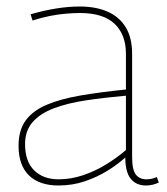

<svg xmlns="http://www.w3.org/2000/svg" viewBox="-20 -560 513 590"><path d="M37 -112Q37 -160 59 -190Q81 -220 123.5 -238Q166 -256 227 -266.5Q288 -277 367 -285V-394Q367 -454 332 -487Q297 -520 226 -520Q206 -520 182.5 -518Q159 -516 133.5 -511Q108 -506 80 -497L74 -516Q115 -528 153 -534Q191 -540 225 -540Q275 -540 311 -524Q347 -508 366.5 -476Q386 -444 386 -394V-78Q386 -38 397.5 -23.5Q409 -9 430 -9Q438 -9 445.5 -10.5Q453 -12 462 -16L468 1Q457 6 447.5 8Q438 10 429 10Q398 10 381.5 -11Q365 -32 365 -76Q342 -55 310.5 -35.5Q279 -16 241 -3Q203 10 159 10Q131 10 108.5 2.5Q86 -5 70 -20Q54 -35 45.5 -58Q37 -81 37 -112ZM57 -117Q57 -64 85 -36.5Q113 -9 160 -9Q197 -9 233.5 -21Q270 -33 304 -53.5Q338 -74 367 -99V-266Q300 -260 243.5 -251.5Q187 -243 145 -227Q103 -211 80 -184.5Q57 -158 57 -117Z"/></svg>

Font: Georama ExtraCondensed Thin Thin
Style: Regular
Weight: 250
Version: Version 1.001